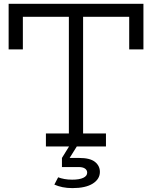

<svg xmlns="http://www.w3.org/2000/svg" viewBox="-20 -772 802 1012"><path d="M736 -752V-511.5H661V-683.5H418V-68.5H538.5V0H222V-68.5H343V-683.5H100.5V-511.5H25.5V-752ZM286.5 162.5Q300.5 168 319.2 171.5Q338 175 360.5 175Q398.5 175 419 165.2Q439.5 155.5 439.5 138Q439.5 124.5 428 116.5Q416.5 108.5 395 108.5H306.5V60.5H397.5Q454.5 60.5 480.5 81.2Q506.5 102 506.5 134Q506.5 172 468.8 195.8Q431 219.5 361.5 219.5Q333 219.5 309.2 214.5Q285.5 209.5 266.5 201ZM352 -13 392 -11.5 347 60.5H306.5Z"/></svg>

Font: Hepta Slab
Style: Regular
Weight: 400
Designer: Michael LaGattuta
Foundry: Michael LaGattuta
Version: Version 1.100